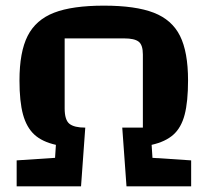

<svg xmlns="http://www.w3.org/2000/svg" viewBox="-20 -660 735 680"><path d="M209 -276Q209 -235 226 -221.5Q243 -208 282 -208L267 0H39V-92L175 -101L178 -147Q129 -158 101.5 -183.5Q74 -209 61.5 -254.5Q49 -300 49 -375Q49 -476 78 -533Q107 -590 171.5 -615Q236 -640 348 -640Q460 -640 524.5 -615Q589 -590 617.5 -533Q646 -476 646 -375Q646 -300 634 -254Q622 -208 594 -183Q566 -158 517 -147L520 -101L657 -92V0H428L413 -208H486V-467Q486 -501 471 -512.5Q456 -524 420 -524H209Z"/></svg>

Font: Changa SemiBold
Style: Regular
Weight: 600
Designer: Eduardo Rodriguez Tunni
Foundry: Eduardo Rodriguez Tunni
Version: Version 2.002; ttfautohint (v1.5) -l 8 -r 50 -G 150 -x 14 -H